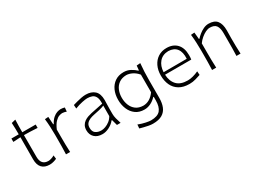

<svg xmlns="http://www.w3.org/2000/svg" viewBox="-44 -1430 3187 2381"><g transform="rotate(-30 1549.0 -239.0)"><path d="M280.8 10.3Q208.5 10.3 170.4 -30Q132.3 -70.3 132.3 -150.4Q132.3 -241.7 132.8 -324.5Q133.3 -407.2 133.3 -466.3L28.3 -460V-508.3H133.3Q133.3 -551.8 132.3 -591.1Q131.3 -630.4 128.9 -672.9L187.5 -687.5Q185.5 -636.7 184.8 -597.2Q184.1 -557.6 184.1 -508.3H376V-460Q328.6 -463.4 279.8 -465.1Q231 -466.8 184.1 -467.3V-156.7Q184.1 -37.6 289.6 -37.6Q306.2 -37.6 331.5 -45.7Q356.9 -53.7 376 -65.9L382.3 -14.6Q368.2 -6.8 339.1 1.7Q310.1 10.3 280.8 10.3Z M516.6 0Q519 -57.1 519.8 -110.1Q520.5 -163.1 520.5 -226.1V-277.3Q520.5 -332.5 517.8 -391.6Q515.1 -450.7 508.3 -508.3L558.6 -512.2L565.9 -401.4H572.8Q599.1 -450.2 628.9 -475.6Q658.7 -501 687.3 -510.3Q715.8 -519.5 737.8 -519.5Q753.4 -519.5 767.6 -517.1Q781.7 -514.6 794.9 -510.7L790 -454.1Q775.4 -459.5 759.8 -463.1Q744.1 -466.8 731 -466.8Q712.4 -466.8 685.8 -457.8Q659.2 -448.7 629.4 -418.2Q599.6 -387.7 571.3 -322.8V-224.6Q571.3 -162.6 572 -109.9Q572.8 -57.1 575.7 0Z M1037.6 9.8Q964.4 9.8 924.3 -29.3Q884.3 -68.4 884.3 -130.4Q884.3 -170.9 899.7 -198.2Q915 -225.6 939.5 -242.7Q963.9 -259.8 992.2 -269.5Q1020.5 -279.3 1046.4 -284.7L1219.7 -320.3Q1222.2 -385.3 1205.1 -417.5Q1188 -449.7 1157.7 -460.4Q1127.4 -471.2 1090.3 -471.2Q1068.4 -471.2 1018.3 -461.2Q968.3 -451.2 911.1 -428.7L907.2 -481Q930.7 -487.8 963.6 -496.8Q996.6 -505.9 1031.7 -512.7Q1066.9 -519.5 1096.7 -519.5Q1175.8 -519.5 1222.4 -477.8Q1269 -436 1269 -343.3Q1269 -320.8 1267.6 -286.1Q1266.1 -251.5 1266.1 -216.8V-146Q1266.1 -114.3 1275.4 -78.1Q1284.7 -42 1298.3 0H1246.1L1223.6 -82.5H1216.8Q1184.1 -41 1134 -15.6Q1084 9.8 1037.6 9.8ZM1048.3 -37.1Q1073.2 -37.1 1105.5 -48.6Q1137.7 -60.1 1168.2 -83.5Q1198.7 -106.9 1218.3 -142.6L1219.2 -293Q1210 -288.6 1194.6 -283Q1179.2 -277.3 1149.4 -270Q1119.6 -262.7 1065.9 -252.4Q1030.8 -245.6 1000.7 -232.9Q970.7 -220.2 952.4 -197.5Q934.1 -174.8 934.1 -137.7Q934.1 -83 966.3 -60.1Q998.5 -37.1 1048.3 -37.1Z M1643.1 210.9Q1615.7 210.9 1582.3 204.8Q1548.8 198.7 1517.3 190.4Q1485.8 182.1 1463.9 176.3L1468.3 122.1Q1522.5 143.1 1570.8 152.8Q1619.1 162.6 1640.1 162.6Q1737.3 162.6 1776.6 115.7Q1815.9 68.8 1815.9 -23.9V-74.2H1808.6Q1771.5 -34.7 1727.8 -14.2Q1684.1 6.3 1640.6 6.3Q1565.4 6.3 1515.1 -30.8Q1464.8 -67.9 1439.5 -128.9Q1414.1 -189.9 1414.1 -261.7Q1414.1 -337.4 1441.2 -397.2Q1468.3 -457 1519.3 -491.7Q1570.3 -526.4 1642.1 -526.4Q1696.3 -526.4 1739.5 -502.7Q1782.7 -479 1813 -450.2H1820.3L1826.7 -515.6L1879.9 -519.5Q1874 -460 1871.3 -399.2Q1868.7 -338.4 1868.7 -281.2V-27.3Q1868.7 44.4 1847.2 98.1Q1825.7 151.9 1776.4 181.4Q1727.1 210.9 1643.1 210.9ZM1650.9 -43Q1746.6 -43.9 1815.4 -139.6V-391.6Q1780.8 -433.6 1737.1 -455.3Q1693.4 -477.1 1652.8 -477.5Q1590.3 -476.1 1548.8 -446.5Q1507.3 -417 1486.8 -368.4Q1466.3 -319.8 1466.3 -260.7Q1466.3 -204.1 1485.8 -154.8Q1505.4 -105.5 1546.1 -75Q1586.9 -44.4 1650.9 -43Z M2282.2 10.3Q2194.8 10.3 2137.2 -24.4Q2079.6 -59.1 2051.5 -119.6Q2023.4 -180.2 2023.4 -257.8Q2023.4 -334 2051.8 -393.1Q2080.1 -452.1 2131.8 -485.8Q2183.6 -519.5 2253.4 -519.5Q2346.2 -519.5 2399.9 -463.4Q2453.6 -407.2 2453.6 -304.2Q2453.6 -286.1 2452.9 -271Q2452.1 -255.9 2449.7 -241.2H2074.2Q2078.1 -147.5 2129.6 -92.8Q2181.2 -38.1 2285.6 -38.1Q2318.4 -38.1 2358.9 -48.6Q2399.4 -59.1 2440.4 -78.1L2443.8 -24.9Q2414.1 -15.1 2371.8 -2.4Q2329.6 10.3 2282.2 10.3ZM2405.8 -277.8Q2411.6 -372.6 2372.6 -422.6Q2333.5 -472.7 2254.4 -475.1Q2171.9 -473.1 2125 -418.7Q2078.1 -364.3 2074.2 -276.9Z M2608.4 0Q2610.8 -57.1 2611.6 -110.1Q2612.3 -163.1 2612.3 -226.1V-277.3Q2612.3 -332.5 2609.6 -391.6Q2606.9 -450.7 2600.1 -508.3L2650.4 -512.2L2659.7 -414.6H2667Q2686 -436.5 2716.1 -460.9Q2746.1 -485.4 2782.2 -502.4Q2818.4 -519.5 2855 -519.5Q2939.5 -519.5 2976.1 -472.4Q3012.7 -425.3 3012.7 -336.9Q3012.7 -304.2 3012 -275.9Q3011.2 -247.6 3011.2 -226.1Q3011.2 -163.1 3012 -110.1Q3012.7 -57.1 3016.1 0H2957.5Q2960 -57.1 2960.4 -109.9Q2960.9 -162.6 2960.9 -224.6V-326.2Q2960.9 -397 2935.5 -433.1Q2910.2 -469.2 2843.8 -469.2Q2816.9 -469.2 2783.9 -453.4Q2751 -437.5 2719 -410.6Q2687 -383.8 2663.1 -349.6V-224.6Q2663.1 -162.6 2663.8 -109.9Q2664.6 -57.1 2667.5 0Z"/></g></svg>

Font: Pinar-FD Light
Style: Regular
Weight: 300
Designer: Amin Abedi
Version: Version 2.000